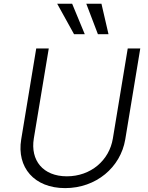

<svg xmlns="http://www.w3.org/2000/svg" viewBox="-20 -984 784 1017"><path d="M372.2 -802.9H429L362.2 -964.1H283ZM498.6 -802.9H554.7L517.4 -964.1H437.1ZM656.6 -727.3 577.8 -250.4C558.9 -134.6 460.9 -50.1 334.2 -50.1C207.7 -50.1 140.3 -134.6 159.1 -250.4L238.3 -727.3H171.9L92.3 -245.7C67.8 -97.3 161.2 12.4 324.9 12.4C489 12.4 618.6 -97.3 643.5 -245.7L723 -727.3Z"/></svg>

Font: TID UI Light
Style: Italic
Weight: 300
Italic angle: -9.39999°
Designer: The TID Project Authors
Foundry: Bakken & Bæck
Version: Version 1.001;hotconv 1.0.109;makeotfexe 2.5.65596